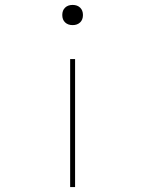

<svg xmlns="http://www.w3.org/2000/svg" viewBox="-20 -550 590 780"><path d="M265 -310H285V210H265ZM275 -530Q294 -530 305.5 -519Q317 -508 317 -489Q317 -470 305.5 -459Q294 -448 275 -448Q256 -448 244.5 -459Q233 -470 233 -489Q233 -508 244.5 -519Q256 -530 275 -530Z"/></svg>

Font: M PLUS Code Latin SemiExpanded Thin
Style: Regular
Weight: 250
Width: 6
Designer: Coji Morishita
Foundry: UNDERFOREST DESIGN
Version: Version 1.002; ttfautohint (v1.8.3)